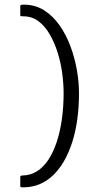

<svg xmlns="http://www.w3.org/2000/svg" viewBox="-20 -721 409 824"><path d="M67 76V40Q67 36 69 34Q71 32 79 32Q112 31 139.5 13.5Q167 -4 188 -36Q209 -68 223.5 -112Q238 -156 245.5 -209Q253 -262 253 -322Q253 -361 247 -406.5Q241 -452 227.5 -495Q214 -538 193.5 -573.5Q173 -609 145 -630Q117 -651 80 -651Q73 -651 70 -651.5Q67 -652 67 -656V-694Q67 -698 69.5 -699.5Q72 -701 82 -701Q131 -701 169 -677Q207 -653 235.5 -612.5Q264 -572 282.5 -522Q301 -472 310 -420Q319 -368 319 -321Q319 -202 290 -111Q261 -20 208 31Q155 82 82 83Q72 83 69.5 82Q67 81 67 76Z"/></svg>

Font: Glory Thin
Style: Regular
Weight: 400
Version: Version 1.011